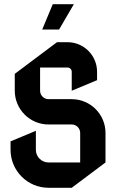

<svg xmlns="http://www.w3.org/2000/svg" viewBox="-20 -870 570 910"><path d="M230 -850 180 -730H260L330 -850ZM30 -160C30 -60.6 110.6 20 210 20H320L480 -100V-240C480 -328.3 408.3 -400 320 -400H210C187.9 -400 170 -417.9 170 -440V-550H300C311 -550 320 -541 320 -530V-440L440 -490V-530C440 -607.3 377.3 -670 300 -670H250L50 -520V-440C50 -351.7 121.7 -280 210 -280H320C342.1 -280 360 -262.1 360 -240V-100H210C176.9 -100 150 -126.9 150 -160V-250L30 -200Z"/></svg>

Font: Abibas
Style: Medium
Weight: 500
Version: Version 0.3